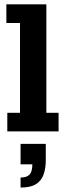

<svg xmlns="http://www.w3.org/2000/svg" viewBox="-20 -603 305 881"><path d="M13.5 0V-85.5H71.8V-497.5H9.2V-583H192.7V-85.5H248.8V0ZM74.4 257.6V211.7Q103 211.7 115.7 197.9Q128.4 184.1 128.4 151.1H74.4V57H190.1V131Q190.1 169.6 179.8 198.3Q169.5 227 144.6 242.3Q119.7 257.6 74.4 257.6Z"/></svg>

Font: Rokkitt SemiBold
Style: Regular
Weight: 600
Designer: Vernon Adams
Foundry: Vernon Adams
Version: Version 3.103